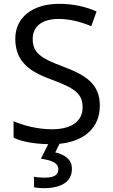

<svg xmlns="http://www.w3.org/2000/svg" viewBox="-20 -744 589 1004"><path d="M356 139C356 88 317 64 269 53L291 8C421 -5 502 -76 502 -191C502 -303 433 -350 307 -397C191 -440 151 -469 151 -541C151 -603 197 -645 286 -645C348 -645 407 -628 457 -607L485 -684C431 -708 366 -724 288 -724C153 -724 60 -655 60 -542C60 -431 122 -374 244 -330C373 -283 412 -253 412 -183C412 -112 357 -68 251 -68C175 -68 99 -89 51 -110V-24C93 -3 158 8 232 10L194 86C245 93 285 106 285 141C285 174 259 185 211 185C192 185 170 183 158 180V235C169 238 188 240 208 240C306 240 356 203 356 139Z"/></svg>

Font: Noto Sans Cypriot
Style: Regular
Weight: 400
Designer: Monotype Design Team
Foundry: Monotype Imaging Inc.
Version: Version 2.002